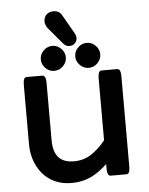

<svg xmlns="http://www.w3.org/2000/svg" viewBox="-56 -846 707 911"><g transform="rotate(-5 297.5 -390.5)"><path d="M62.5 -181.6V-459Q62.5 -474.1 63.7 -480.7Q64.9 -487.3 66.2 -490.5Q67.4 -493.7 70.6 -496.8Q73.7 -500 79.1 -500H154.3Q159.7 -500 163.1 -496.1Q167.5 -491.7 169.2 -482.9Q170.9 -474.1 170.9 -459V-191.4Q170.9 -132.8 197.8 -106Q221.7 -82 268.6 -82Q313 -82 348.1 -104Q383.8 -126 418.9 -168.9V-459Q418.9 -474.1 420.7 -483.2Q422.4 -492.2 426.3 -496.1Q430.2 -500 435.5 -500H510.7Q516.1 -500 520 -496.1Q523.9 -492.2 525.6 -483.2Q527.3 -474.1 527.3 -459V-40Q527.3 -24.9 526.1 -18.3Q524.9 -11.7 523.7 -8.5Q522.5 -5.4 519.3 -2.2Q516.1 1 510.7 1H435.5Q430.2 1 427 -2.2Q423.8 -5.4 422.6 -8.5Q421.4 -11.7 420.2 -18.3Q418.9 -24.9 418.9 -40V-55.7Q384.8 -22.9 348.6 -3.9Q303.7 19.5 247.8 19.5Q191.9 19.5 148.9 -7.3Q107.9 -33.2 85 -80.1Q62.5 -126 62.5 -181.6ZM335.2 -535.4Q317.4 -553.2 317.4 -577.1Q317.4 -601.1 335.2 -618.9Q353 -636.7 377 -636.7Q400.9 -636.7 418.7 -618.9Q436.5 -601.1 436.5 -577.1Q436.5 -553.2 418.7 -535.4Q400.9 -517.6 377 -517.6Q353 -517.6 335.2 -535.4ZM171.1 -535.4Q153.3 -553.2 153.3 -577.1Q153.3 -601.1 171.1 -618.9Q189 -636.7 212.9 -636.7Q236.8 -636.7 254.6 -618.9Q272.5 -601.1 272.5 -577.1Q272.5 -553.2 254.6 -535.4Q236.8 -517.6 212.9 -517.6Q189 -517.6 171.1 -535.4ZM331.1 -665Q331.1 -649.4 320.8 -639.2Q310.5 -628.9 294.9 -628.9Q277.3 -628.9 265.6 -643.1L197.8 -723.6Q186.5 -740.7 186.5 -753.9Q186.5 -775.4 199.5 -787.6Q212.4 -799.8 232.4 -799.8Q261.2 -799.8 273.4 -775.9L323.2 -689Q331.1 -675.3 331.1 -665Z"/></g></svg>

Font: YuPearl-SemiBold
Style: SemiBold
Weight: 600
Designer: Max Yao
Foundry: Max-Everyday
Version: Version 1.011; ttfautohint (v1.8.3)